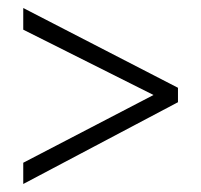

<svg xmlns="http://www.w3.org/2000/svg" viewBox="-20 -567 501 479"><path d="M38 -161 363 -330 38 -493V-547L424 -348V-312L38 -108Z"/></svg>

Font: Noto Sans Telugu Condensed Light
Style: Regular
Weight: 300
Width: 3
Designer: Jelle Bosma - Monotype Design Team
Foundry: Monotype Imaging Inc.
Version: Version 2.005; ttfautohint (v1.8.4.7-5d5b)